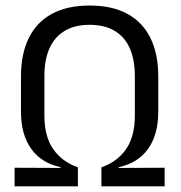

<svg xmlns="http://www.w3.org/2000/svg" viewBox="-20 -671 653 691"><path d="M302.5 -651.1Q383.3 -651.1 438.2 -621.3Q493.1 -591.5 521.4 -534.4Q549.6 -477.3 549.6 -395.5V-269.3Q549.6 -186.6 513 -135.4Q476.4 -84.2 407.7 -69.5L406.9 -66.6L572.5 -67.3V-0.4H345.1V-68.9Q401 -87.9 433.2 -133.6Q465.3 -179.3 465.3 -254.5V-397.6Q465.3 -456.5 446.9 -497.6Q428.5 -538.8 392.2 -560.2Q356 -581.7 302.5 -581.7Q249.6 -581.7 213.3 -560.2Q177.1 -538.8 158.4 -497.6Q139.8 -456.5 139.8 -397.6V-254.5Q139.8 -179.3 172.1 -133.6Q204.5 -87.9 260.3 -68.9V-0.4H32.5V-67.3L198.2 -66.6L197.3 -69.5Q129 -84.2 92.3 -135.4Q55.5 -186.6 55.5 -269.3V-395.5Q55.5 -477.3 83.7 -534.4Q111.9 -591.5 167 -621.3Q222.1 -651.1 302.5 -651.1Z"/></svg>

Font: Anek Latin Medium
Style: Regular
Weight: 500
Designer: Yesha Goshar
Foundry: Ek Type
Version: Version 1.003